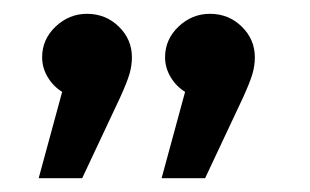

<svg xmlns="http://www.w3.org/2000/svg" viewBox="-20 -599 449 278"><path d="M349 -516Q349 -504 345.5 -492Q342 -480 332 -458L277 -341H214L248 -466Q235 -474 227 -487.5Q219 -501 219 -516Q219 -542 238.5 -560.5Q258 -579 284 -579Q311 -579 330 -560.5Q349 -542 349 -516ZM171 -516Q171 -504 167.5 -492Q164 -480 154 -458L99 -341H36L70 -466Q57 -474 49 -487.5Q41 -501 41 -516Q41 -542 60.5 -560.5Q80 -579 106 -579Q133 -579 152 -560.5Q171 -542 171 -516Z"/></svg>

Font: FiraGOUPP
Style: Medium
Weight: 400
Designer: bBox Type
Foundry: bBox Type GmbH
Version: Version 1.001